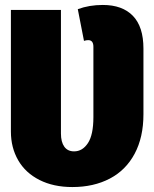

<svg xmlns="http://www.w3.org/2000/svg" viewBox="-20 -736 623 775"><path d="M559 -540V-275Q559 -182 523.5 -115.5Q488 -49 423 -15Q358 19 272 19Q196 19 139.5 -9.5Q83 -38 53.5 -89Q24 -140 24 -205V-696H226V-197Q226 -163 239.5 -144Q253 -125 279 -125Q313 -125 335 -158.5Q357 -192 357 -263V-547Q357 -574 336 -574Q328 -574 319 -571L294 -699Q340 -716 395 -716Q474 -716 516.5 -672Q559 -628 559 -540Z"/></svg>

Font: Fira Sans Condensed Black
Style: Regular
Weight: 900
Width: 3
Designer: Carrois Corporate & Edenspiekermann AG
Foundry: Carrois Corporate GbR & Edenspiekermann AG
Version: Version 4.203